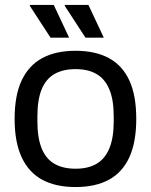

<svg xmlns="http://www.w3.org/2000/svg" viewBox="-20 -743 610 775"><path d="M285 12Q205 12 150.5 -17.5Q96 -47 67.5 -108Q39 -169 39 -263Q39 -358 67.5 -418.5Q96 -479 150.5 -508.5Q205 -538 285 -538Q365 -538 419.5 -508.5Q474 -479 502 -418.5Q530 -358 530 -263Q530 -169 502 -108Q474 -47 419.5 -17.5Q365 12 285 12ZM285 -62Q336 -62 370 -82Q404 -102 421.5 -144.5Q439 -187 439 -252V-274Q439 -340 421.5 -382Q404 -424 370 -444Q336 -464 285 -464Q234 -464 199.5 -444Q165 -424 148 -382Q131 -340 131 -274V-252Q131 -187 148 -144.5Q165 -102 199.5 -82Q234 -62 285 -62ZM325 -591 241 -720 242 -723H337L399 -591ZM184 -591 100 -720 101 -723H197L259 -591Z"/></svg>

Font: Archivo SemiBold
Style: Regular
Weight: 400
Version: Version 2.001